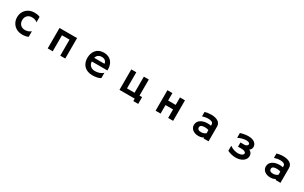

<svg xmlns="http://www.w3.org/2000/svg" viewBox="344 -2521 7312 4624"><g transform="rotate(30 4000.0 -209.0)"><path d="M720 39V-116C666 -67 600 -57 550 -57C452 -57 382 -129 382 -232C382 -336 452 -408 550 -408C590 -408 655 -406 707 -357V-508C656 -532 599 -537 550 -537C373 -537 240 -410 240 -232C240 -55 373 72 550 72C607 72 666 65 720 39Z M1605 52H1744V-517H1256V52H1395V-394H1605Z M2732 26V-124C2685 -71 2594 -43 2509 -43C2393 -43 2334 -124 2334 -201V-207H2766V-248C2764 -399 2676 -538 2485 -538C2285 -538 2196 -393 2196 -227C2196 -54 2304 76 2508 76C2599 76 2682 58 2732 26ZM2625 -311H2340C2347 -362 2396 -423 2485 -423C2584 -423 2621 -367 2625 -311Z M3675 120H3811V-69H3739V-517H3601V-69H3391V-517H3252V52H3675Z M4605 52H4744V-518H4605V-311H4395V-518H4256V52H4395V-185H4605Z M5590 26V53H5729V-360C5729 -490 5601 -537 5467 -537C5406 -537 5343 -527 5292 -511V-389C5344 -406 5403 -417 5454 -417C5531 -417 5591 -394 5591 -338V-301C5563 -308 5529 -311 5497 -311C5357 -311 5225 -248 5225 -114C5225 -3 5324 65 5449 65C5529 65 5572 38 5590 26ZM5591 -177V-92C5555 -65 5520 -47 5457 -47C5387 -47 5357 -80 5357 -119C5357 -158 5375 -197 5493 -197C5524 -197 5561 -193 5591 -177Z M6256 -128V13C6332 49 6412 67 6487 67C6645 67 6765 -16 6765 -133C6765 -189 6735 -242 6678 -265C6715 -287 6736 -328 6736 -372C6736 -446 6675 -535 6504 -535C6444 -535 6368 -525 6283 -498V-365C6375 -409 6452 -423 6504 -423C6603 -423 6607 -380 6607 -370C6607 -339 6569 -307 6513 -307H6492C6423 -307 6414 -308 6408 -308V-189C6434 -190 6446 -190 6508 -190C6587 -190 6629 -160 6629 -128C6629 -84 6565 -51 6483 -51C6417 -51 6334 -72 6256 -128Z M7590 26V53H7729V-360C7729 -490 7601 -537 7467 -537C7406 -537 7343 -527 7292 -511V-389C7344 -406 7403 -417 7454 -417C7531 -417 7591 -394 7591 -338V-301C7563 -308 7529 -311 7497 -311C7357 -311 7225 -248 7225 -114C7225 -3 7324 65 7449 65C7529 65 7572 38 7590 26ZM7591 -177V-92C7555 -65 7520 -47 7457 -47C7387 -47 7357 -80 7357 -119C7357 -158 7375 -197 7493 -197C7524 -197 7561 -193 7591 -177Z"/></g></svg>

Font: LINE Seed JP_OTF Bold
Style: Regular
Weight: 700
Designer: LINE & Fontrix & Fontworks
Version: Version 1.009